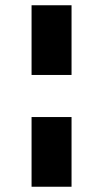

<svg xmlns="http://www.w3.org/2000/svg" viewBox="-20 -715 392 730"><path d="M100 -695H252V-430H100ZM252 -270V-5H100V-270Z"/></svg>

Font: Jost*
Style: Bold
Weight: 700
Version: Version 3.7